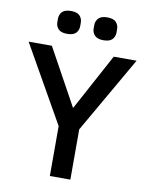

<svg xmlns="http://www.w3.org/2000/svg" viewBox="-97 -972 811 1042"><g transform="rotate(10 308.5 -451.0)"><path d="M364 0H251V-275L11 -698H139L310 -387H312L480 -698H606L364 -277ZM209 -776Q175 -776 160.5 -791.5Q146 -807 146 -830V-848Q146 -871 160.5 -886.5Q175 -902 209 -902Q243 -902 257.5 -886.5Q272 -871 272 -848V-830Q272 -807 257.5 -791.5Q243 -776 209 -776ZM409 -776Q376 -776 361 -791.5Q346 -807 346 -830V-848Q346 -871 361 -886.5Q376 -902 409 -902Q443 -902 457.5 -886.5Q472 -871 472 -848V-830Q472 -807 457.5 -791.5Q443 -776 409 -776Z"/></g></svg>

Font: IBM Plex Sans Medium
Style: Regular
Weight: 500
Designer: Mike Abbink, Paul van der Laan, Pieter van Rosmalen
Foundry: Bold Monday
Version: Version 3.201